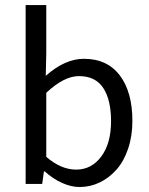

<svg xmlns="http://www.w3.org/2000/svg" viewBox="-20 -732 593 764"><path d="M296.9 12.2Q263.2 12.2 226.8 -4.2Q190.4 -20.5 158.2 -49.8H154.8L147.9 0H82V-711.9H164.1V-518.1L162.1 -430.2Q238.3 -498 314 -498Q406.7 -498 456.8 -431.9Q506.8 -365.7 506.8 -251Q506.8 -190.4 489.7 -140.1Q472.7 -89.8 443.4 -56.9Q414.1 -23.9 376.5 -5.9Q338.9 12.2 296.9 12.2ZM283.2 -57.1Q344.2 -57.1 383.1 -109.4Q421.9 -161.6 421.9 -250Q421.9 -334.5 390.9 -381.8Q359.9 -429.2 293.9 -429.2Q234.9 -429.2 164.1 -362.8V-107.9Q222.7 -57.1 283.2 -57.1Z"/></svg>

Font: Riemann
Style: Regular
Weight: 400
Designer: Paul D. Hunt
Foundry: Adobe Systems Incorporated
Version: Version 2.020;PS 2.0;hotconv 1.0.86;makeotf.lib2.5.63406